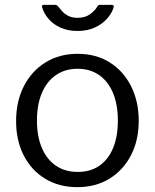

<svg xmlns="http://www.w3.org/2000/svg" viewBox="-20 -762 639 792"><path d="M299 10Q223.5 10 166.5 -24.6Q109.4 -59.3 77.9 -120.8Q46.4 -182.3 46.4 -262Q46.4 -344.6 78.7 -407.1Q110.9 -469.6 168.1 -504.8Q225.3 -540 300 -540Q376 -540 432.4 -504.7Q488.7 -469.4 520.4 -406.9Q552.2 -344.4 552.2 -263.4Q552.2 -183 520.3 -121.5Q488.4 -60 431.6 -25Q374.8 10 299 10ZM300.7 -52.8Q353.1 -52.8 390 -78.4Q427 -104.1 446.6 -151.6Q466.2 -199.1 466.2 -264.6Q466.2 -330.6 446.2 -378.5Q426.2 -426.3 388.9 -452.3Q351.6 -478.3 300 -478.3Q248.6 -478.3 210.8 -452.3Q173 -426.3 152.7 -378.5Q132.4 -330.6 132.4 -264.6Q132.4 -199.5 152.7 -151.8Q173 -104.1 210.8 -78.4Q248.6 -52.8 300.7 -52.8ZM439.8 -742Q452.5 -742 448.4 -730.5Q441.1 -706.8 421.4 -684.7Q401.7 -662.6 371.2 -648.5Q340.7 -634.3 299.6 -634.3Q260.2 -634.3 230 -647.8Q199.9 -661.3 180.7 -683.6Q161.4 -705.8 153.7 -731.8Q152.7 -734.9 153.8 -738.4Q154.8 -742 159.7 -742H206.2Q212.3 -742 215 -740.1Q217.7 -738.2 221.5 -733.1Q227.9 -725.1 237.4 -714.6Q246.9 -704.1 262.3 -696.3Q277.8 -688.5 299.6 -688.5Q331.2 -688.5 351.4 -703.3Q371.6 -718.1 380.9 -734.1Q383.8 -739.4 386.4 -740.7Q389.1 -742 393 -742Z"/></svg>

Font: Libre Franklin Thin
Style: Regular
Weight: 100
Designer: Pablo Impallari, Rodrigo Fuenzalida, Nhung Nguyen
Foundry: Impallari Type
Version: Version 3.000